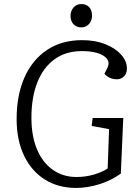

<svg xmlns="http://www.w3.org/2000/svg" viewBox="-20 -913 677 947"><path d="M588 -331 576 -57Q531 -24 472 -5Q413 14 355 14Q268 14 202 -27Q136 -68 99 -144.5Q62 -221 62 -326Q62 -444 101 -531.5Q140 -619 212.5 -667Q285 -715 385 -715Q449 -715 498.5 -695.5Q548 -676 577 -644Q606 -612 606 -575Q606 -551 592 -536.5Q578 -522 556 -522Q520 -522 495 -549L510 -579Q527 -615 490.5 -638Q454 -661 384 -661Q305 -661 249.5 -621Q194 -581 164.5 -507.5Q135 -434 135 -332Q135 -242 162.5 -176.5Q190 -111 240.5 -75.5Q291 -40 357 -40Q402 -40 443 -52Q484 -64 511 -82L518 -276L432 -292L437 -331ZM328 -834Q328 -859 342.5 -876Q357 -893 381 -893Q406 -893 420 -877.5Q434 -862 434 -836Q434 -812 419.5 -795Q405 -778 381 -778Q357 -778 342.5 -793.5Q328 -809 328 -834Z"/></svg>

Font: Literata 12pt Light
Style: Italic
Weight: 300
Italic angle: -2°
Designer: Latin by Veronika Burian and Jose Scaglione. Greek by Irene Vlachou. Cyrillic by Vera Evstafieva
Foundry: TypeTogether
Version: Version 3.002